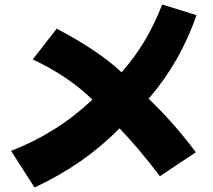

<svg xmlns="http://www.w3.org/2000/svg" viewBox="-20 -815 941 850"><path d="M688 -35Q592 -161 509 -247Q354 -88 133 15L29 -147Q233 -226 389 -374Q284 -477 125 -552L231 -688Q416 -591 518 -495Q631 -621 698 -795L850 -748Q778 -540 638 -378Q748 -273 847 -141Z"/></svg>

Font: KN Bobohei
Style: Bold
Weight: 700
Designer: Kingnam Type Foundry
Version: Version 1.710;March 18, 2023